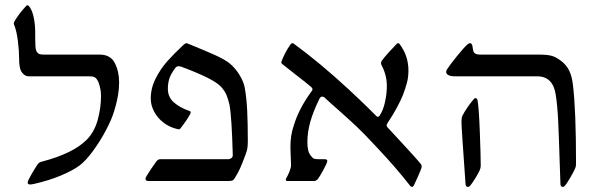

<svg xmlns="http://www.w3.org/2000/svg" viewBox="-20 -693 2311 735"><path d="M140.1 -74.2Q259.8 -105.5 311.5 -157.7Q341.3 -187.5 354 -233.9Q366.7 -280.3 366.7 -326.7Q366.7 -344.2 362.3 -361.3Q357.9 -378.4 353.5 -384.8Q348.6 -394 341.8 -397.5Q335 -400.9 323.2 -400.9H90.3Q80.6 -400.9 72.8 -406.7Q64.9 -412.6 60.1 -421.9Q53.2 -437.5 53.2 -469.2Q53.2 -496.1 48.6 -534.7Q43.9 -573.2 35.2 -595.2Q32.7 -600.6 32.7 -603.5Q32.7 -606.4 37.6 -615.2Q45.9 -628.9 58.3 -644.8Q70.8 -660.6 79.6 -669.4Q82 -672.9 85 -672.9Q89.4 -672.9 94.2 -665Q104 -651.4 109.4 -624.8Q114.7 -598.1 114.7 -572.3Q114.7 -529.8 115.7 -515.1Q116.7 -500.5 121.6 -493.7Q126 -487.3 132.3 -485.6Q138.7 -483.9 149.4 -483.9H362.3Q402.8 -483.9 419.4 -451.9Q436 -419.9 436 -377.4Q436 -353.5 431.9 -329.3Q427.7 -305.2 423.3 -289.6Q418.9 -273.9 417.5 -269.5Q408.7 -238.3 386.2 -195.6Q363.8 -152.8 335.9 -115Q308.1 -77.1 284.7 -59.6Q258.3 -40 212.9 -21Q167.5 -2 111.8 10.7Q99.6 13.2 95.2 13.2Q90.3 13.2 88.1 11.2Q85.9 9.3 85.9 5.4Q85.9 -0.5 100.3 -25.4Q114.7 -50.3 121.6 -60.1Q122.6 -61.5 125 -64.9Q127.4 -68.4 131.1 -70.8Q134.8 -73.2 140.1 -74.2Z M578.6 -75.2Q582.5 -79.6 585.7 -81.5Q588.9 -83.5 593.8 -83.5H853.5Q859.9 -83.5 865.5 -87.6Q871.1 -91.8 871.1 -98.6Q867.2 -246.6 858.4 -292.5Q853.5 -313 847.2 -328.9Q840.8 -344.7 825.7 -361.3Q797.9 -391.6 674.3 -437.5Q669.9 -439.5 663.6 -439.5Q656.2 -439.5 651.4 -433.1Q636.7 -414.1 629.6 -395.8Q622.6 -377.4 622.6 -353.5Q622.6 -321.3 645.3 -301.3Q668 -281.2 704.1 -268.6Q710 -267.6 710 -261.7Q710 -260.3 708 -256.3Q697.8 -236.3 669.9 -200.2Q666.5 -197.8 663.6 -197.8Q662.6 -197.8 661.6 -198.2Q660.6 -198.7 659.7 -198.7Q629.4 -205.6 606.2 -223.4Q583 -241.2 570.1 -265.6Q557.1 -290 557.1 -315.9Q557.1 -355.5 575.9 -392.6Q594.7 -429.7 620.6 -458.7Q646.5 -487.8 682.1 -521Q689.9 -527.8 693.8 -527.8Q695.3 -527.8 699 -526.1Q702.6 -524.4 705.6 -523.4Q768.1 -498 803.2 -482.2Q838.4 -466.3 857.4 -451.7Q880.4 -433.1 896.5 -406.7Q912.6 -380.4 916.5 -358.9Q923.8 -321.3 926.3 -269.5Q928.7 -217.8 928.7 -154.8Q928.7 -136.2 927 -125.5Q925.3 -114.7 919.9 -101.1L916 -90.8Q907.7 -68.4 899.7 -50Q891.6 -31.7 878.4 -10.7Q873 -2.9 868.7 -1.5Q864.3 0 848.1 0H548.3Q537.1 0 537.1 -8.8Q537.1 -12.7 541 -19Q555.7 -43.5 578.6 -75.2Z M1094.2 -61Q1094.2 -69.3 1093.5 -79.3Q1092.8 -89.4 1092.8 -94.2Q1091.8 -119.6 1091.8 -130.4Q1091.8 -176.3 1104.5 -211.9Q1123 -274.9 1170.4 -340.3Q1176.3 -347.2 1176.3 -351.6Q1176.3 -355 1171.4 -359.9Q1155.3 -374 1106.4 -411.6Q1097.2 -418.9 1082.8 -430.2Q1068.4 -441.4 1060.1 -448.2Q1058.6 -449.2 1057.6 -451.2Q1056.6 -453.1 1056.6 -455.1Q1057.1 -457 1058.1 -459Q1059.1 -460.9 1059.6 -462.9Q1063 -472.2 1072 -490Q1081.1 -507.8 1091.8 -522.5Q1096.2 -527.8 1099.6 -527.8Q1102.5 -527.8 1104.5 -525.9Q1204.1 -453.1 1313 -352.5Q1362.3 -306.6 1388.7 -280.5Q1415 -254.4 1420.9 -248.5Q1421.9 -248 1423.6 -246.8Q1425.3 -245.6 1426.8 -245.6Q1429.7 -245.6 1432.6 -249.5Q1446.3 -268.6 1453.6 -301.5Q1460.9 -334.5 1460.9 -363.3Q1460.9 -404.8 1441.9 -440.9Q1438.5 -446.8 1438.5 -450.7Q1438.5 -454.6 1440.9 -459.5Q1448.2 -470.2 1466.8 -491Q1485.4 -511.7 1497.1 -523.4Q1497.6 -523.9 1499.3 -525.9Q1501 -527.8 1504.9 -527.8Q1506.3 -527.8 1509.3 -524.9Q1543.5 -480 1543.5 -423.3Q1543.5 -397.9 1538.1 -377.4Q1532.7 -356.9 1523.4 -331.5Q1515.1 -310.1 1498.5 -279.5Q1481.9 -249 1465.8 -225.6Q1462.9 -221.2 1461.4 -218Q1460 -214.8 1460 -213.9Q1460 -211.9 1460.9 -209.5Q1461.9 -207 1463.4 -205.6Q1485.4 -182.6 1535.9 -127.2Q1586.4 -71.8 1591.3 -64.9Q1594.2 -60.5 1594.2 -56.6Q1594.2 -52.7 1593.3 -49.8Q1589.8 -39.6 1580.3 -18.1Q1570.8 3.4 1564.5 16.6Q1561 22.5 1557.6 22.5Q1554.2 22.5 1550.3 18.6Q1523.4 -16.1 1491 -53.5Q1458.5 -90.8 1437.5 -112.8Q1439.9 -110.4 1418 -133.8Q1373 -182.1 1346.7 -207Q1330.6 -222.7 1280.3 -267.6Q1241.7 -301.3 1222.2 -319.8Q1220.2 -321.8 1217 -322.5Q1213.9 -323.2 1212.9 -323.2Q1210.9 -323.2 1208 -321.3Q1205.1 -319.3 1203.6 -316.4Q1178.2 -264.6 1167.5 -225.3Q1156.7 -186 1156.7 -149.4Q1156.7 -130.9 1159.9 -117.4Q1163.1 -104 1172.4 -93.8Q1177.2 -86.9 1183.3 -85.2Q1189.5 -83.5 1201.2 -83.5H1221.2Q1227.1 -83.5 1230 -82.3Q1232.9 -81.1 1232.9 -77.1Q1232.9 -69.8 1218.5 -43.7Q1204.1 -17.6 1197.8 -8.8Q1194.3 -4.4 1190.4 -2.2Q1186.5 0 1181.2 0H1080.6Q1074.2 0 1074.2 -5.4Q1074.2 -8.8 1075.2 -9.8Q1082.5 -22 1088.4 -36.9Q1094.2 -51.8 1094.2 -61Z M2036.1 -400.9H1721.2Q1705.1 -400.9 1696.5 -405.5Q1688 -410.2 1688 -417.5Q1688 -422.9 1691.4 -427.7Q1702.6 -445.3 1728.8 -477.5Q1754.9 -509.8 1769 -522.5Q1775.4 -527.8 1778.3 -527.8Q1786.1 -527.8 1788.6 -517.1Q1789.1 -514.2 1789.8 -508.1Q1790.5 -502 1792.2 -496.8Q1793.9 -491.7 1797.4 -489.3Q1801.3 -485.8 1807.6 -484.9Q1814 -483.9 1822.8 -483.9H2051.3Q2072.8 -483.9 2090.1 -479.7Q2107.4 -475.6 2126.5 -460.9Q2148.4 -444.8 2159.2 -422.1Q2169.9 -399.4 2173.3 -367.7Q2185.1 -270 2185.1 -69.3Q2185.1 -62 2184.6 -58.1Q2184.1 -54.2 2181.6 -48.3Q2177.2 -37.1 2162.6 -12.2Q2147.9 12.7 2141.6 19Q2138.2 22.5 2134.3 22.5Q2130.4 22.5 2127.9 19.5Q2125.5 16.6 2125.5 12.2L2122.6 -70.3Q2119.6 -171.4 2116.7 -231.2Q2113.8 -291 2107.4 -330.1Q2097.2 -400.9 2036.1 -400.9ZM1750 -249.5Q1756.8 -263.2 1769 -281.2Q1781.2 -299.3 1794.9 -314.9Q1797.4 -317.4 1799.8 -317.4Q1807.1 -317.4 1808.6 -306.2Q1813.5 -276.9 1816.9 -185.8Q1820.3 -94.7 1820.3 -58.6Q1820.3 -49.8 1815.9 -40Q1798.3 -5.4 1780.8 16.6Q1778.3 20 1775.9 21.2Q1773.4 22.5 1770 22.5Q1767.1 22.5 1764.9 19.8Q1762.7 17.1 1762.2 12.2Q1746.6 -204.1 1746.6 -225.6Q1746.6 -242.7 1750 -249.5Z"/></svg>

Font: David Libre
Style: Regular
Weight: 400
Version: Version 1.000